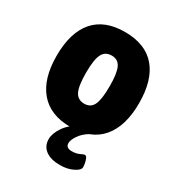

<svg xmlns="http://www.w3.org/2000/svg" viewBox="-174 -640 868 944"><g transform="rotate(30 260.0 -167.5)"><path d="M260 8Q145 8 85.5 -62Q26 -132 26 -262Q26 -393 85 -462Q144 -531 260 -531Q376 -531 435 -462Q494 -393 494 -262Q494 -132 435 -62Q376 8 260 8ZM261 -125Q297 -125 312 -156Q327 -187 327 -262Q327 -336 312 -367Q297 -398 261 -398Q224 -398 208.5 -367Q193 -336 193 -262Q193 -187 208.5 -156Q224 -125 261 -125ZM308 196Q256 196 226.5 174Q197 152 197 112Q197 80 223 42Q249 4 296 -17L361 -10Q329 8 310 35Q291 62 291 81Q291 108 325 108Q350 108 367 99.5Q384 91 391 91Q398 91 403 101.5Q408 112 410.5 125.5Q413 139 413 148Q413 165 381.5 180.5Q350 196 308 196Z"/></g></svg>

Font: Asap Semi Condensed ExtraBold
Style: Regular
Weight: 800
Width: 4
Designer: Pablo Cosgaya
Foundry: Omnibus-Type
Version: Version 3.001; ttfautohint (v1.8.4.7-5d5b)